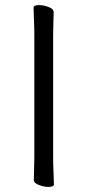

<svg xmlns="http://www.w3.org/2000/svg" viewBox="-20 -725 344 755"><path d="M115 -589Q115 -620 113.5 -649Q112 -678 112 -695Q112 -705 134 -705Q151 -705 171 -697.5Q191 -690 191 -677Q191 -665 190 -639.5Q189 -614 189 -588V-106Q189 -75 190.5 -46Q192 -17 192 0Q192 10 170 10Q153 10 133 2.5Q113 -5 113 -18Q113 -30 114 -55.5Q115 -81 115 -107Z"/></svg>

Font: QiushuiShotai
Style: Regular
Weight: 600
Designer: Fontworks Inc.
Foundry: Fontworks Inc.
Version: Version 1.250